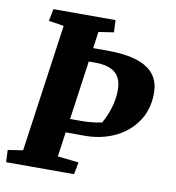

<svg xmlns="http://www.w3.org/2000/svg" viewBox="-79 -729 731 798"><g transform="rotate(10 286.5 -330.5)"><path d="M82.5 -660.6H344.7L347.2 -609.4L283.2 -599.6L273.4 -529.8H332.5Q391.6 -529.8 435.8 -520Q480 -510.3 508.3 -489.3Q536.6 -468.3 547.9 -435.1Q559.1 -401.9 552.7 -355Q546.4 -309.1 523.4 -273.7Q500.5 -238.3 466.8 -214.1Q433.1 -189.9 391.1 -177.5Q349.1 -165 304.7 -165H221.7L207 -61L295.9 -51.3L286.1 0H-0.5L-2.9 -51.3L60.5 -61L136.7 -599.6L72.8 -609.4ZM273.4 -223.1Q294.4 -223.1 311 -224.4Q327.6 -225.6 339.4 -227.5Q353 -229.5 363.8 -231.9Q372.1 -246.6 379.9 -263.7Q386.2 -278.3 392.6 -298.3Q398.9 -318.4 402.3 -341.8Q411.6 -409.7 384.8 -440.7Q357.9 -471.7 292.5 -471.7H265.1L230 -223.1Z"/></g></svg>

Font: Noticia Text
Style: Bold Italic
Weight: 700
Italic angle: -8°
Designer: JM Sole
Foundry: JM Sole
Version: Version 1.003